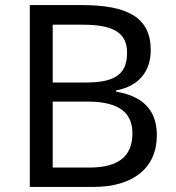

<svg xmlns="http://www.w3.org/2000/svg" viewBox="-20 -734 690 754"><path d="M301 -714H97V0H348C501 0 596 -73 596 -203C596 -314 526 -359 436 -374V-379C524 -395 572 -453 572 -537C572 -667 479 -714 301 -714ZM319 -410H187V-637H305C426 -637 479 -605 479 -527C479 -450 441 -410 319 -410ZM187 -335H324C456 -335 500 -285 500 -210C500 -130 457 -76 331 -76H187Z"/></svg>

Font: Noto Sans Bhaiksuki
Style: Regular
Weight: 400
Designer: Monotype Design Team
Foundry: Monotype Imaging Inc.
Version: Version 2.002